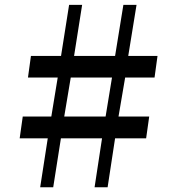

<svg xmlns="http://www.w3.org/2000/svg" viewBox="-20 -790 748 810"><path d="M149.5 0 181.5 -206.5H63L76 -298.5H196.5L223.5 -463H98L110.5 -554H237.5L271.5 -769.5H326.5L292.5 -554H465.5L500.5 -769.5H556L521 -554H644.5L632 -463H508L480 -298.5H609.5L596.5 -206.5H465.5L434 0H379L410.5 -206.5H237L204.5 0ZM251 -298.5H425.5L452.5 -463H278.5Z"/></svg>

Font: Merriweather Text
Style: Bold
Weight: 700
Designer: Eben Sorkin
Foundry: Eben Sorkin
Version: Version 2.100